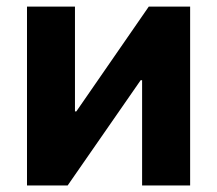

<svg xmlns="http://www.w3.org/2000/svg" viewBox="-20 -566 663 586"><path d="M560.3 0H413.7V-321.3H409.4L186.5 0H62.4V-545.9H208.8V-226H213L434.1 -545.9H560.3Z"/></svg>

Font: Inter Variable LoSnoCo
Style: Regular
Weight: 400
Designer: Rasmus Andersson
Foundry: rsms
Version: Version 4.000;git-a52131595; featfreeze: case,dlig,ss01,ss02